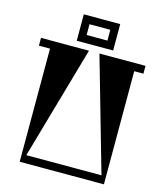

<svg xmlns="http://www.w3.org/2000/svg" viewBox="-139 -1085 1008 1187"><g transform="rotate(15 364.5 -491.5)"><path d="M248 -983H481V-814H248ZM431 -864V-933H298V-864ZM699 -774V-724H640V0H101V-724H30V-774H337L130 -50H611L404 -774Z"/></g></svg>

Font: Chokokutai
Style: Regular
Weight: 400
Designer: 108号,108go
Foundry: Font Zone 108
Version: Version 1.000; ttfautohint (v1.8.3)